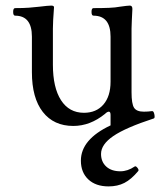

<svg xmlns="http://www.w3.org/2000/svg" viewBox="-20 -439 579 686"><path d="M368 227Q322 227 295.5 202Q269 177 269 135Q269 59 375 9V-28Q375 -40 369 -40Q363 -40 355 -32Q302 11 242 11Q172 11 133 -39Q94 -89 94 -181V-308Q94 -383 34 -383Q27 -383 27 -396.5Q27 -410 34 -410Q63 -410 83.5 -411.5Q104 -413 120 -415Q135 -417 147 -418Q159 -419 163 -419Q173 -419 173 -413Q169 -361 169 -337V-208Q169 -126 198 -81Q227 -36 280 -36Q324 -36 349.5 -65.5Q375 -95 375 -147V-308Q375 -383 314 -383Q307 -383 307 -396.5Q307 -410 314 -410Q346 -410 369.5 -411Q393 -412 408 -415Q422 -417 431 -418Q440 -419 444 -419Q453 -419 453 -407Q452 -383 451 -366Q450 -349 450 -337V-109Q450 -68 459 -54Q468 -40 494 -40Q509 -40 523 -42Q529 -43 531.5 -30.5Q534 -18 530 -16Q429 17 385 47Q341 77 341 111Q341 139 359.5 156Q378 173 410 173Q436 173 461 156Q465 153 471 160.5Q477 168 474 172Q449 202 424.5 214.5Q400 227 368 227Z"/></svg>

Font: Junicode SmExp
Style: Regular
Weight: 400
Width: 6
Designer: Peter S. Baker
Version: Version 2.205; ttfautohint (v1.8.4)